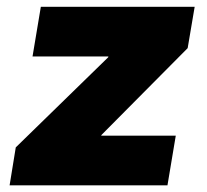

<svg xmlns="http://www.w3.org/2000/svg" viewBox="-20 -556 620 576"><path d="M8.8 0 27.3 -113.8 304.7 -384.3 305.2 -386.7H77.6L102.5 -535.6H564L543 -411.6L284.2 -150.9L283.7 -148.9H507.3L482.4 0Z"/></svg>

Font: Inter 20pt Black
Style: Italic
Weight: 900
Italic angle: -9.3988°
Version: Version 4.001;git-66647c0bb